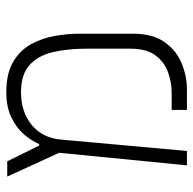

<svg xmlns="http://www.w3.org/2000/svg" viewBox="-22 -608 629 626"><g transform="rotate(-90 293.0 -294.5)"><path d="M67.4 0 108.4 -416.5 30.8 -585.9H80.6L131.8 -481.9H136.7Q147 -505.9 167.7 -530.5Q188.5 -555.2 222.7 -572Q256.8 -588.9 306.2 -588.9Q367.7 -588.9 405.5 -566.2Q443.4 -543.5 462.9 -507.3Q482.4 -471.2 489.5 -429.9Q496.6 -388.7 496.6 -352.1V-175.8Q496.6 -110.4 468.5 -71.8Q440.4 -33.2 398.7 -16.6Q356.9 0 315.4 0H248V-49.8H305.2Q335.4 -49.8 368.7 -60.8Q401.9 -71.8 424.8 -101.1Q447.8 -130.4 447.8 -185.1V-327.1Q447.8 -387.7 436.8 -436Q425.8 -484.4 395 -512.7Q364.3 -541 305.2 -541Q241.7 -541 199.2 -506.1Q156.7 -471.2 151.4 -410.6L114.3 0Z"/></g></svg>

Font: Cascadia Mono ExtraLight
Style: Regular
Weight: 200
Monospace: yes
Designer: Aaron Bell
Foundry: Saja Typeworks
Version: Version 2404.023; ttfautohint (v1.8.4)